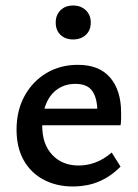

<svg xmlns="http://www.w3.org/2000/svg" viewBox="-20 -665 499 696"><path d="M244 11Q185 11 138.5 -13.5Q92 -38 66 -84Q40 -130 40 -195Q40 -265 69.5 -318Q99 -371 149 -400.5Q199 -430 262 -430Q340 -430 379.5 -383.5Q419 -337 419 -257Q419 -247 419 -234.5Q419 -222 417 -211H333V-259Q333 -308 315 -334.5Q297 -361 253 -361Q217 -361 189.5 -342.5Q162 -324 147.5 -289.5Q133 -255 133 -210Q133 -142 169.5 -103.5Q206 -65 265 -65Q297 -65 327 -76.5Q357 -88 385 -112L417 -61Q389 -33 359.5 -17Q330 -1 301 5Q272 11 244 11ZM90 -211 101 -271H405V-211ZM245 -522Q217 -522 199.5 -538.5Q182 -555 182 -583Q182 -611 199.5 -628Q217 -645 245 -645Q273 -645 291 -628Q309 -611 309 -583Q309 -555 291 -538.5Q273 -522 245 -522Z"/></svg>

Font: Ysabeau SemiBold
Style: Regular
Weight: 600
Designer: Christian Thalmann (Catharsis Fonts)
Version: Version 2.000;gftools[0.9.27.dev2+g8671c4b]